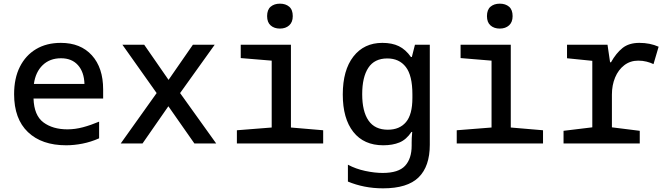

<svg xmlns="http://www.w3.org/2000/svg" viewBox="-20 -783 3640 1048"><path d="M341 10Q208 10 132.5 -62Q57 -134 57 -269Q57 -356 88.5 -418.5Q120 -481 177 -515Q234 -549 312 -549Q420 -549 481.5 -481Q543 -413 543 -295V-245H163Q166 -153 217 -115Q268 -77 348 -77Q390 -77 433 -88.5Q476 -100 521 -119V-28Q476 -8 430 1Q384 10 341 10ZM441 -325Q439 -390 405.5 -427.5Q372 -465 313 -465Q252 -465 213 -427.5Q174 -390 165 -325Z M639 0 835 -275 648 -539H767L900 -347L1033 -539H1152L963 -275L1160 0H1041L899 -203L758 0Z M1508 -627Q1477 -627 1457.5 -644Q1438 -661 1438 -695Q1438 -730 1457.5 -746.5Q1477 -763 1508 -763Q1539 -763 1558.5 -746.5Q1578 -730 1578 -695Q1578 -662 1558.5 -644.5Q1539 -627 1508 -627ZM1273 0V-72L1463 -87V-452L1294 -466V-539H1568V-87L1744 -72V0Z M2071 245Q2018 245 1970 235.5Q1922 226 1879 208V116Q1922 139 1973.5 150Q2025 161 2069 161Q2155 161 2191 122Q2227 83 2227 12V-5Q2227 -18 2227.5 -29.5Q2228 -41 2230 -63H2226Q2198 -21 2160.5 -5.5Q2123 10 2072 10Q1966 10 1908.5 -63Q1851 -136 1851 -267Q1851 -400 1909 -474.5Q1967 -549 2067 -549Q2120 -549 2157 -531Q2194 -513 2223 -472H2228L2245 -539H2326V7Q2326 125 2265 185Q2204 245 2071 245ZM2097 -75Q2161 -75 2196 -116.5Q2231 -158 2231 -248V-268Q2231 -371 2195 -417.5Q2159 -464 2094 -464Q2024 -464 1990.5 -413Q1957 -362 1957 -269Q1957 -175 1991.5 -125Q2026 -75 2097 -75Z M2708 -627Q2677 -627 2657.5 -644Q2638 -661 2638 -695Q2638 -730 2657.5 -746.5Q2677 -763 2708 -763Q2739 -763 2758.5 -746.5Q2778 -730 2778 -695Q2778 -662 2758.5 -644.5Q2739 -627 2708 -627ZM2473 0V-72L2663 -87V-452L2494 -466V-539H2768V-87L2944 -72V0Z M3056 0V-69L3213 -88V-451L3075 -465V-539H3296L3310 -443H3315Q3343 -493 3378 -521Q3413 -549 3470 -549Q3528 -549 3575 -528L3547 -433Q3531 -441 3509.5 -446.5Q3488 -452 3464 -452Q3420 -452 3387.5 -427Q3355 -402 3337.5 -360Q3320 -318 3320 -267V-88L3472 -69V0Z"/></svg>

Font: Noto Sans Mono Medium
Style: Regular
Weight: 500
Designer: Monotype Design Team
Foundry: Monotype Imaging Inc.
Version: Version 2.014